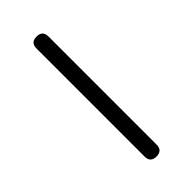

<svg xmlns="http://www.w3.org/2000/svg" viewBox="-83 -171 181 181"><g transform="rotate(-45 8.0 -80.0)"><path d="M0 -8H16V-152H0ZM8 -16Q4 -16 2 -14Q0 -12 0 -8Q0 -4 2 -2Q4 0 8 0Q12 0 14 -2Q16 -4 16 -8Q16 -12 14 -14Q12 -16 8 -16ZM8 -160Q4 -160 2 -158Q0 -156 0 -152Q0 -148 2 -146Q4 -144 8 -144Q12 -144 14 -146Q16 -148 16 -152Q16 -156 14 -158Q12 -160 8 -160Z"/></g></svg>

Font: Wavefont ExtraLight
Style: Regular
Weight: 250
Version: Version 3.004;gftools[0.9.33]